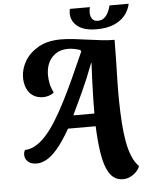

<svg xmlns="http://www.w3.org/2000/svg" viewBox="-65 -916 870 1128"><g transform="rotate(-5 370.0 -352.0)"><path d="M613 160Q583 160 560 143Q537 126 520.5 88.5Q504 51 494.5 -11Q485 -73 481 -164H318Q275 -89 239.5 -48Q204 -7 174 8.5Q144 24 119 24Q82 24 64.5 6Q47 -12 48 -35Q48 -43 50 -49Q52 -55 55 -61Q88 -62 119.5 -80.5Q151 -99 181 -132.5Q211 -166 241 -214Q271 -262 302 -322.5Q333 -383 366 -455Q399 -527 435 -609L430 -618Q416 -623 397 -627Q378 -631 359 -631Q301 -631 265.5 -593.5Q230 -556 228 -492Q228 -464 233 -438.5Q238 -413 253 -383Q240 -372 222.5 -366.5Q205 -361 191 -361Q153 -361 128 -378.5Q103 -396 91.5 -425.5Q80 -455 81 -490Q82 -538 109 -583.5Q136 -629 189 -659.5Q242 -690 322 -690Q357 -690 396.5 -685.5Q436 -681 477.5 -675Q519 -669 559.5 -664.5Q600 -660 636 -660Q636 -605 634.5 -544Q633 -483 631.5 -420Q630 -357 631 -296Q632 -231 636 -171Q640 -111 649 -60.5Q658 -10 674 28.5Q690 67 714 91Q710 106 695.5 122Q681 138 660 149Q639 160 613 160ZM356 -239H480Q480 -274 481 -321Q482 -368 484 -423.5Q486 -479 489 -537H487Q452 -445 417.5 -370Q383 -295 356 -239ZM538 -731Q462 -731 424.5 -761.5Q387 -792 387 -837Q387 -849 390 -864H508Q506 -854 505 -846Q504 -838 504 -831Q504 -819 508 -807.5Q512 -796 521.5 -788Q531 -780 548 -780Q572 -780 587 -793.5Q602 -807 611 -826.5Q620 -846 624 -864H737Q729 -826 704.5 -796Q680 -766 638.5 -748.5Q597 -731 538 -731Z"/></g></svg>

Font: Sansita Swashed Light SemiBold
Style: Regular
Weight: 600
Version: Version 1.003